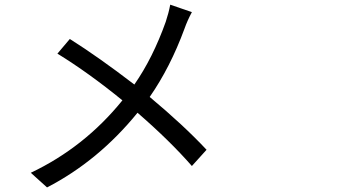

<svg xmlns="http://www.w3.org/2000/svg" viewBox="-20 -780 1540 831"><path d="M716.8 -759.8 810.5 -727.5Q791 -691.4 778.3 -655.3Q716.8 -488.3 627.9 -360.4Q775.4 -237.3 874 -131.8L810.5 -61.5Q713.9 -171.9 575.2 -292Q406.2 -84 183.6 31.2L113.3 -32.2Q345.7 -142.6 509.8 -345.7Q362.3 -465.8 228.5 -547.9L282.2 -611.3Q406.2 -533.2 561.5 -414.1Q641.6 -529.3 697.3 -685.5Q710 -723.6 716.8 -759.8Z"/></svg>

Font: Bpmf Zihi Sans Regular
Style: Regular
Weight: 400
Foundry: But Ko
Version: Version 1.320